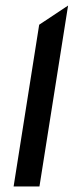

<svg xmlns="http://www.w3.org/2000/svg" viewBox="-20 -671 265 691"><path d="M29 0H122L225 -651L121 -582Z"/></svg>

Font: Charger Pro
Style: ExBdExtObl
Weight: 400
Designer: Jasper
Foundry: Cannot Into Space Fonts
Version: Version 1.09